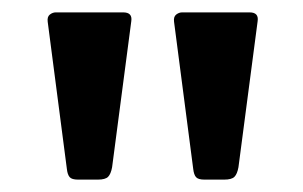

<svg xmlns="http://www.w3.org/2000/svg" viewBox="-20 -762 489 310"><path d="M365 -492Q363 -481 358.5 -476.5Q354 -472 342 -472H310Q300 -472 296.5 -476Q293 -480 292 -489L261 -727Q260 -735 264.5 -738.5Q269 -742 274 -742H383Q398 -742 396 -728ZM161 -492Q159 -481 154.5 -476.5Q150 -472 138 -472H106Q96 -472 92.5 -476Q89 -480 88 -489L57 -727Q56 -735 60.5 -738.5Q65 -742 70 -742H179Q194 -742 192 -728Z"/></svg>

Font: Libre Franklin SemiBold
Style: Regular
Weight: 600
Designer: Pablo Impallari, Rodrigo Fuenzalida, Nhung Nguyen
Foundry: Impallari Type
Version: Version 3.000